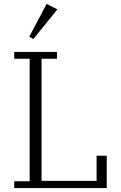

<svg xmlns="http://www.w3.org/2000/svg" viewBox="-20 -964 621 984"><path d="M53 -35H132V-663H53V-698H272V-663H193V-37H475V-166H527V0H53ZM130 -776 219 -944 274 -916 151 -764Z"/></svg>

Font: IBM Plex Serif Light
Style: Regular
Weight: 300
Designer: Mike Abbink, Paul van der Laan, Pieter van Rosmalen
Foundry: Bold Monday
Version: Version 3.001